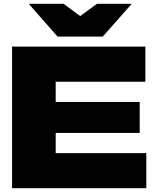

<svg xmlns="http://www.w3.org/2000/svg" viewBox="-20 -997 843 1017"><path d="M275 -564H750V-750H44V0H755V-186H275V-293H720V-457H275ZM678 -977H494L405 -912L316 -977H132L285 -803H524Z"/></svg>

Font: Bounded ExtBd
Style: Regular
Weight: 800
Designer: Vlad Churkin
Version: Version 3.0